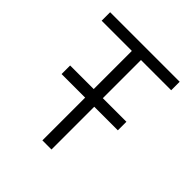

<svg xmlns="http://www.w3.org/2000/svg" viewBox="-187 -827 961 961"><g transform="rotate(45 293.0 -346.5)"><path d="M93.8 -302.7V-363.3H260.7V-633.3H46.9V-693.4H539.1V-633.3H325.2V-363.3H492.2V-302.7H325.2V0H260.7V-302.7Z"/></g></svg>

Font: CaskaydiaCove NFP Light
Style: Regular
Weight: 300
Designer: Aaron Bell
Foundry: Saja Typeworks
Version: Version 2111.001; VTT 6.35;Nerd Fonts 3.1.1